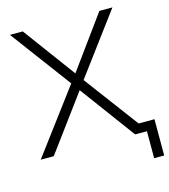

<svg xmlns="http://www.w3.org/2000/svg" viewBox="-124 -802 925 1053"><g transform="rotate(-15 338.5 -276.0)"><path d="M17 0H91L322 -313L553 0H620V153H677V-53H587L357 -361L613 -705H539L323 -408L104 -705H31L287 -361Z"/></g></svg>

Font: Poppy and Pepper Light
Style: Regular
Weight: 300
Designer: Thy Ha
Foundry: Thy Ha
Version: Version 0.001;Glyphs 3.2 (3227)